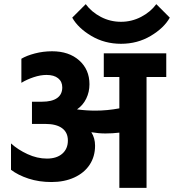

<svg xmlns="http://www.w3.org/2000/svg" viewBox="-20 -905 838 925"><path d="M33 -87V-214Q66 -184 112.5 -162.5Q159 -141 206 -141Q253 -141 280 -164.5Q307 -188 307 -228Q307 -267 279 -287.5Q251 -308 198 -308H134V-415H183Q230 -415 255 -432.5Q280 -450 280 -484Q280 -512 260 -528Q240 -544 204 -544Q175 -544 142 -533Q109 -522 83 -506V-622Q108 -637 148 -647.5Q188 -658 231 -658Q312 -658 361.5 -614Q411 -570 411 -499Q411 -462 395.5 -430Q380 -398 351 -378Q396 -372 439 -372Q497 -372 555 -383V-534H480V-648H781V-534H686V0H555V-266Q522 -262 488 -262Q455 -262 420 -268Q438 -240 438 -203Q438 -151 412 -111.5Q386 -72 338 -50Q290 -28 228 -28Q168 -28 117.5 -44.5Q67 -61 33 -87ZM563 -694Q484 -694 420 -732Q356 -770 328 -820L393 -885Q421 -847 466 -823.5Q511 -800 563 -800Q614 -800 659.5 -823.5Q705 -847 733 -885L798 -820Q770 -770 706 -732Q642 -694 563 -694Z"/></svg>

Font: Madhuban SemiBold
Style: Regular
Weight: 600
Designer: jaikishan Patel
Foundry: MagicType
Version: Version 1.000